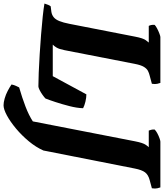

<svg xmlns="http://www.w3.org/2000/svg" viewBox="50 -806 945 1108"><g transform="rotate(90 523.0 -251.5)"><path d="M467 0Q436 0 387.5 -2Q339 -4 282 -7.5Q225 -11 168.5 -15.5Q112 -20 64.5 -25Q17 -30 -11 -35Q-8 -46 -3.5 -56.5Q1 -67 5 -71L37 -75Q55 -78 68 -88.5Q81 -99 90 -121Q99 -143 106 -179L180 -558Q189 -605 201 -620.5Q213 -636 214 -637H118Q115 -642 113 -651Q111 -660 112 -671Q119 -678 133.5 -685.5Q148 -693 162.5 -698.5Q177 -704 182 -704H447Q449 -699 452 -686.5Q455 -674 452 -655L404 -642Q391 -639 378 -632.5Q365 -626 354.5 -609Q344 -592 337 -556L258 -151Q252 -120 243 -105Q234 -90 226 -83H408L513 -277Q532 -277 555 -271.5Q578 -266 593 -258Q592 -223 581 -180Q570 -137 557.5 -99Q545 -61 537 -41Q530 -34 516 -24Q502 -14 488 -7Q474 0 467 0ZM576 201Q559 201 536.5 194.5Q514 188 493 177Q472 166 456 155Q459 140 464.5 128.5Q470 117 473 111Q532 94 583 74.5Q634 55 669 32L784 -558Q793 -604 804.5 -620Q816 -636 818 -637H722Q720 -642 717.5 -651Q715 -660 716 -671Q724 -679 738 -686.5Q752 -694 766 -699Q780 -704 786 -704H1050Q1052 -698 1055 -686.5Q1058 -675 1055 -655L1007 -642Q977 -634 963 -615.5Q949 -597 941 -556L837 -29Q818 14 784 55Q750 96 710.5 129Q671 162 635 181.5Q599 201 576 201Z"/></g></svg>

Font: Texturina 12pt Black
Style: Italic
Weight: 900
Italic angle: -11°
Designer: Guillermo Torres Carreño
Foundry: Omnibus-Type
Version: Version 1.002